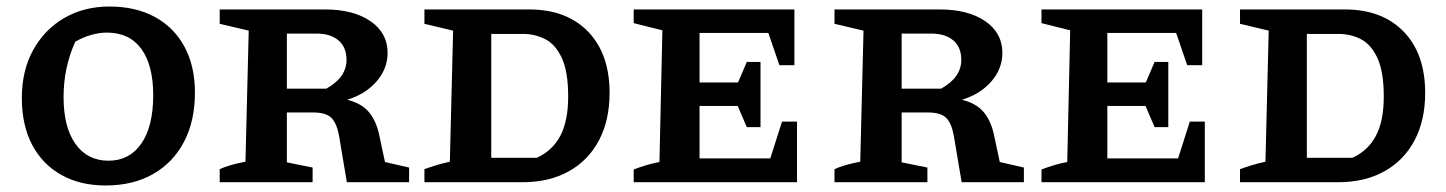

<svg xmlns="http://www.w3.org/2000/svg" viewBox="-20 -559 4437 589"><path d="M304 10Q226 10 168 -22.5Q110 -55 78.5 -115Q47 -175 47 -258Q47 -343 82 -406Q117 -469 177.5 -504Q238 -539 316 -539Q396 -539 455 -507Q514 -475 546 -415.5Q578 -356 578 -275Q578 -188 544.5 -124Q511 -60 449.5 -25Q388 10 304 10ZM313 -66Q377 -66 413.5 -118.5Q450 -171 450 -267Q450 -359 413.5 -409Q377 -459 308 -459Q285 -459 260 -452Q235 -445 211 -431Q175 -352 175 -261Q175 -169 211.5 -117.5Q248 -66 313 -66Z M1161 -62 1235 -45V0H1044L1020 -143Q1013 -181 996.5 -197.5Q980 -214 940 -214H860V-61L939 -45V0H654V-40Q681 -53 733 -63L743 -465L654 -486V-530H977Q1064 -530 1116.5 -494Q1169 -458 1169 -397Q1169 -348 1135 -309Q1101 -270 1045 -253Q1090 -242 1113 -213.5Q1136 -185 1145 -137ZM951 -456H860V-287H981Q1013 -305 1028 -327Q1043 -349 1043 -375Q1043 -414 1018.5 -435Q994 -456 951 -456Z M1604 -530Q1718 -530 1784 -462Q1850 -394 1850 -274Q1850 -190 1817.5 -128.5Q1785 -67 1725 -33.5Q1665 0 1583 0H1282V-40Q1298 -46 1316 -51.5Q1334 -57 1360 -63L1370 -465L1282 -486V-530ZM1627 -75Q1675 -97 1699 -142.5Q1723 -188 1723 -263Q1723 -339 1703.5 -381Q1684 -423 1652.5 -439Q1621 -455 1584 -455H1487V-75Z M2379 -186H2425V0H1924V-39Q1965 -55 2003 -62L2012 -466L1924 -488V-530H2417V-359H2371L2337 -458H2126V-306H2244L2271 -369H2313V-169H2271L2243 -234H2126V-73H2343Z M3047 -62 3121 -45V0H2930L2906 -143Q2899 -181 2882.5 -197.5Q2866 -214 2826 -214H2746V-61L2825 -45V0H2540V-40Q2567 -53 2619 -63L2629 -465L2540 -486V-530H2863Q2950 -530 3002.5 -494Q3055 -458 3055 -397Q3055 -348 3021 -309Q2987 -270 2931 -253Q2976 -242 2999 -213.5Q3022 -185 3031 -137ZM2837 -456H2746V-287H2867Q2899 -305 2914 -327Q2929 -349 2929 -375Q2929 -414 2904.5 -435Q2880 -456 2837 -456Z M3630 -186H3676V0H3175V-39Q3216 -55 3254 -62L3263 -466L3175 -488V-530H3668V-359H3622L3588 -458H3377V-306H3495L3522 -369H3564V-169H3522L3494 -234H3377V-73H3594Z M4106 -530Q4220 -530 4286 -462Q4352 -394 4352 -274Q4352 -190 4319.5 -128.5Q4287 -67 4227 -33.5Q4167 0 4085 0H3784V-40Q3800 -46 3818 -51.5Q3836 -57 3862 -63L3872 -465L3784 -486V-530ZM4129 -75Q4177 -97 4201 -142.5Q4225 -188 4225 -263Q4225 -339 4205.5 -381Q4186 -423 4154.5 -439Q4123 -455 4086 -455H3989V-75Z"/></svg>

Font: Piazzolla SC SemiBold
Style: Regular
Weight: 600
Designer: Juan Pablo del Peral
Foundry: Huerta Tipografica
Version: Version 1.330